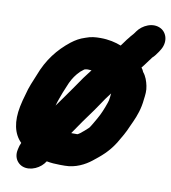

<svg xmlns="http://www.w3.org/2000/svg" viewBox="-101 -818 1022 1145"><g transform="rotate(10 410.0 -245.5)"><path d="M722.3 -446.2C718.8 -455.1 715.9 -461.1 708.2 -470.3L721.3 -486.7C732.8 -501.1 741.3 -514.7 746.1 -520.2C753.6 -528.9 760.2 -539.5 760.2 -539.5C772.9 -550.2 782.5 -564 792.2 -577.9L799.3 -588.8C837.6 -645 817.7 -700.7 780.8 -720.7C730.1 -748.2 667.8 -717.1 639.6 -676.8L632.6 -666.8C623.4 -653.7 613.4 -645.7 604.6 -632.8C587.5 -613.4 577.9 -595.9 563.2 -578C529.7 -591.4 486.9 -601.5 437.1 -601.5C405.7 -601.5 380.2 -599.4 347.9 -587.1C314.4 -576.4 292.5 -563.4 265.1 -542.7C193.7 -486.3 137.5 -415.9 100.4 -316.9C84.4 -277 67.1 -241.3 54.5 -189.7C47.3 -165.7 41.1 -143.1 35.7 -116C17.2 -23.4 32 49.5 80 96.7C74.9 107.7 69.6 122.4 67.4 135.8L66 143C60.7 169.5 66.7 194.6 82.3 212.7C117.8 254.2 183 243.5 224.4 207.3C233.8 199 241.6 190.3 249.1 178.5C274.1 183.4 303.6 185.5 330 185.5H360C424 185.5 479.7 156.2 517.4 126.4C563.3 90.1 604.1 57.8 643.7 -4.8C666.9 -44.4 683.8 -70.9 702.7 -116.3C719.6 -152.9 739.1 -193.2 749.4 -245C752.2 -258.7 754.1 -271.7 755.3 -285.2C759 -312.4 762.7 -339.9 756.1 -368.6C750.4 -395.1 741.6 -423 722.3 -446.2ZM551.2 -244C550.1 -238.5 549.1 -234.8 546.5 -228C534.2 -192.2 519.4 -155.7 502 -126C492.8 -109.4 470.2 -70.1 464 -63.2C447.1 -47.1 434.5 -36 416.1 -21.6C401.9 -12 402.2 -12.5 399.5 -12.5H370.5C368 -12.5 367.1 -12.5 363.4 -12.7C372.7 -26.2 383.6 -42 394.5 -58C427.6 -108 466.6 -156.4 502.4 -210.8C518.1 -235.8 536.1 -260.2 556.8 -287C555.3 -273 553.8 -256.9 551.2 -244ZM413.4 -402.5C414.8 -402.5 415.9 -402.5 417.8 -402.4C390.9 -368.3 363.4 -330.6 338.5 -292.9C309.3 -249.7 275.9 -204.8 243 -158C247.3 -175.1 254.1 -193 258.1 -205C267.3 -232.5 274 -247.4 287.8 -280.7C301.2 -315.7 315.7 -340.1 334.5 -362.9L352.5 -382.4C358.1 -387.4 367.2 -394.7 374.3 -399.7C380 -402.1 386.6 -403.5 394.6 -403.5C401.8 -403.5 406.9 -402.5 413.4 -402.5Z"/></g></svg>

Font: Smoothie
Style: ExBdIt
Weight: 800
Foundry: Cannot Into Space Fonts
Version: Version 0.8